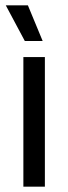

<svg xmlns="http://www.w3.org/2000/svg" viewBox="-20 -703 256 723"><path d="M68 0V-488H149V0ZM85 -683 140.5 -549V-548.5H73.5L2 -682.5V-683Z"/></svg>

Font: Anek Tamil
Style: Regular
Weight: 400
Designer: Aadarsh Rajan (Tamil), Yesha Goshar (Latin)
Foundry: Ek Type
Version: Version 1.003